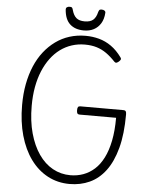

<svg xmlns="http://www.w3.org/2000/svg" viewBox="-94 -1760 1470 1854"><g transform="rotate(5 641.5 -833.5)"><path d="M652 19Q535 19 438.5 -32.5Q342 -84 273 -179Q204 -274 166.5 -406.5Q129 -539 129 -701Q129 -810 147 -905Q165 -1000 199 -1080Q233 -1160 282 -1222.5Q331 -1285 392.5 -1329.5Q454 -1374 527 -1397Q600 -1420 682 -1420Q750 -1420 813 -1403Q876 -1386 932 -1346.5Q988 -1307 1035 -1242Q1044 -1230 1040 -1221Q1036 -1212 1024 -1201Q1010 -1189 1000 -1187Q990 -1185 980 -1195Q936 -1242 892 -1273Q848 -1304 797.5 -1319.5Q747 -1335 682 -1335Q616 -1335 556 -1315.5Q496 -1296 445 -1258.5Q394 -1221 353 -1166Q312 -1111 282.5 -1040.5Q253 -970 237.5 -885Q222 -800 222 -701Q222 -554 254.5 -436.5Q287 -319 344.5 -236Q402 -153 480.5 -109.5Q559 -66 652 -66Q718 -66 777 -87.5Q836 -109 885 -153Q934 -197 969.5 -267Q1005 -337 1024.5 -434Q1044 -531 1044 -657H690Q675 -657 668.5 -666Q662 -675 662 -697Q662 -720 668.5 -728.5Q675 -737 690 -737H1109Q1124 -737 1130.5 -728.5Q1137 -720 1137 -698Q1137 -507 1100.5 -371Q1064 -235 999 -148.5Q934 -62 845.5 -21.5Q757 19 652 19ZM660 -1470Q575 -1470 525 -1515.5Q475 -1561 468 -1657Q467 -1670 477 -1678Q487 -1686 506 -1686Q522 -1686 528 -1678.5Q534 -1671 537 -1657Q551 -1606 579 -1582Q607 -1558 660 -1558Q714 -1558 742 -1582Q770 -1606 782 -1657Q786 -1671 791.5 -1678.5Q797 -1686 813 -1686Q832 -1686 842.5 -1678Q853 -1670 852 -1657Q848 -1596 822.5 -1554.5Q797 -1513 756 -1491.5Q715 -1470 660 -1470Z"/></g></svg>

Font: Playwrite BE WAL
Style: Regular
Weight: 400
Designer: Veronika Burian, José Scaglione
Foundry: TypeTogether
Version: Version 1.002